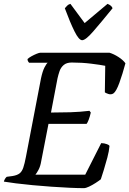

<svg xmlns="http://www.w3.org/2000/svg" viewBox="-30 -978 672 998"><path d="M406 0Q376 0 332 -2Q288 -4 238 -7.5Q188 -11 140 -15.5Q92 -20 52.5 -25Q13 -30 -10 -34Q-8 -42 -3.5 -49Q1 -56 5 -59L35 -63Q59 -67 71.5 -76.5Q84 -86 91 -106.5Q98 -127 105 -164L183 -570Q191 -608 201.5 -628Q212 -648 218 -652H121Q119 -654 116 -659Q113 -664 113 -671Q120 -678 133.5 -685.5Q147 -693 160.5 -698.5Q174 -704 180 -704H539Q562 -697 586 -681.5Q610 -666 622 -649Q607 -593 590.5 -547.5Q574 -502 559 -492Q547 -485 533.5 -489.5Q520 -494 515 -498L517 -636Q492 -641 444 -647Q396 -653 343 -653Q316 -653 301 -640Q286 -627 279.5 -608Q273 -589 269 -571L235 -393Q285 -393 335.5 -394.5Q386 -396 435 -402L442 -393Q437 -371 431 -355.5Q425 -340 420 -334H222L184 -139Q180 -114 170.5 -96Q161 -78 154 -70H413L496 -234Q512 -234 526 -228.5Q540 -223 539 -218Q537 -193 528 -159Q519 -125 509.5 -94.5Q500 -64 494 -46Q484 -38 467 -27Q450 -16 433 -8Q416 0 406 0ZM397 -769Q380 -769 357 -815.5Q334 -862 307 -935Q312 -941 318.5 -948Q325 -955 336 -958L410 -858L529 -958Q551 -949 555 -935Q494 -860 454.5 -814.5Q415 -769 397 -769Z"/></svg>

Font: Texturina 72pt 72pt Medium
Style: Italic
Weight: 500
Italic angle: -11°
Designer: Guillermo Torres Carreño
Foundry: Omnibus-Type
Version: Version 1.002; ttfautohint (v1.8.3)